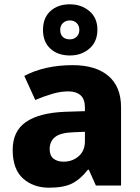

<svg xmlns="http://www.w3.org/2000/svg" viewBox="-20 -956 653 893"><path d="M318 -653Q425 -653 484 -603Q543 -553 543 -457V-93H426L393 -167H389Q354 -122 315 -102.5Q276 -83 208 -83Q135 -83 87 -126Q39 -169 39 -259Q39 -346 100.5 -388.5Q162 -431 281 -436L375 -439V-455Q375 -495 354.5 -513Q334 -531 298 -531Q262 -531 223 -519.5Q184 -508 144 -491L93 -603Q138 -627 195 -640Q252 -653 318 -653ZM324 -341Q261 -339 236 -318.5Q211 -298 211 -263Q211 -232 229 -218Q247 -204 275 -204Q317 -204 346 -229.5Q375 -255 375 -299V-343ZM305 -698Q249 -698 214.5 -729.5Q180 -761 180 -817Q180 -873 214.5 -904.5Q249 -936 305 -936Q358 -936 395.5 -904.5Q433 -873 433 -818Q433 -762 396 -730Q359 -698 305 -698ZM305 -773Q324 -773 336.5 -785Q349 -797 349 -817Q349 -837 336.5 -849Q324 -861 305 -861Q286 -861 273 -849Q260 -837 260 -817Q260 -797 271.5 -785Q283 -773 305 -773Z"/></svg>

Font: Noto Sans Kannada UI ExtraBold
Style: Regular
Weight: 800
Designer: Jelle Bosma - Monotype Design Team
Foundry: Monotype Imaging Inc.
Version: Version 2.005; ttfautohint (v1.8.4.7-5d5b)